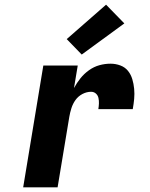

<svg xmlns="http://www.w3.org/2000/svg" viewBox="-20 -800 640 820"><path d="M79 0 165 -520H312L296 -424Q308 -446 323.5 -465.5Q339 -485 360 -500Q381 -515 404.5 -521.5Q428 -528 452 -528Q474 -528 494 -520.5Q514 -513 526.5 -497.5Q539 -482 545 -462Q551 -442 553 -420.5Q555 -399 553 -377.5Q551 -356 547 -334H400Q402 -346 402.5 -358Q403 -370 400.5 -381.5Q398 -393 389.5 -400.5Q381 -408 369 -408Q350 -408 332 -398.5Q314 -389 302.5 -373Q291 -357 285 -338Q279 -319 276 -301L226 0ZM329 -567 265 -633 433 -780 511 -700Z"/></svg>

Font: Iosevka Heavy Extended
Style: Italic
Weight: 900
Width: 7
Italic angle: -9°
Monospace: yes
Designer: Belleve Invis
Foundry: Belleve Invis
Version: Version 32.5.0; ttfautohint (v1.8.4)